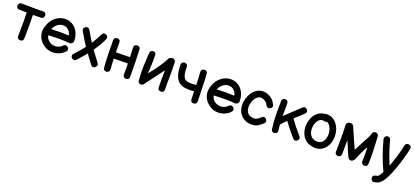

<svg xmlns="http://www.w3.org/2000/svg" viewBox="42 -1620 6236 2889"><g transform="rotate(20 3160.0 -175.0)"><path d="M278 -48Q283 -306 278 -425Q349 -425 407 -427Q432 -428 443.5 -444Q455 -460 454.5 -479.5Q454 -499 441 -513.5Q428 -528 403 -527Q327 -524 61 -529Q37 -529 24 -514Q11 -499 10.5 -479Q10 -459 22 -444Q34 -429 59 -429Q81 -429 122 -428Q162 -427 178 -427Q183 -310 178 -50Q178 -26 193 -13Q208 0 228 0.5Q248 1 263 -11Q278 -23 278 -48Z M937 -79Q954 -97 951.5 -116.5Q949 -136 935 -149.5Q921 -163 901.5 -164.5Q882 -166 865 -149Q831 -113 789 -102.5Q747 -92 706.5 -103Q666 -114 637 -143.5Q608 -173 599 -217H601Q814 -228 938 -215Q957 -213 972 -224Q996 -239 996 -267Q996 -342 969 -399Q942 -456 895.5 -491Q849 -526 790 -533Q733 -540 678 -519Q623 -498 579.5 -453Q536 -408 512 -341Q487 -274 494.5 -215.5Q502 -157 534.5 -110.5Q567 -64 617 -34Q665 -3 723 1.5Q781 6 837.5 -14Q894 -34 937 -79ZM610 -318Q636 -381 683 -410Q730 -439 778 -433Q817 -429 848.5 -400Q880 -371 891 -319Q781 -326 610 -318Z M1123 -13Q1191 -87 1252 -162Q1307 -88 1362 -15Q1379 4 1398.5 3.5Q1418 3 1432.5 -10.5Q1447 -24 1450.5 -43.5Q1454 -63 1438 -81Q1376 -161 1315 -245Q1387 -347 1439 -457Q1450 -479 1441.5 -497Q1433 -515 1415 -524Q1397 -533 1378.5 -528.5Q1360 -524 1349 -501Q1308 -418 1255 -334Q1205 -413 1152 -504Q1140 -526 1120.5 -529Q1101 -532 1084 -522Q1067 -512 1060 -493.5Q1053 -475 1066 -454Q1131 -338 1192 -247Q1128 -164 1053 -85Q1036 -68 1037.5 -48.5Q1039 -29 1052.5 -15Q1066 -1 1085.5 1.5Q1105 4 1123 -13Z M1556 -45Q1558 -20 1574.5 -9Q1591 2 1611 -0.5Q1631 -3 1644.5 -17Q1658 -31 1656 -55Q1648 -137 1646 -223Q1746 -227 1871 -227Q1872 -149 1872 -50Q1872 -25 1887 -12.5Q1902 0 1922 0Q1942 0 1957 -12.5Q1972 -25 1972 -50Q1972 -289 1962 -485Q1961 -509 1945 -520.5Q1929 -532 1909.5 -531Q1890 -530 1875.5 -517Q1861 -504 1862 -479Q1867 -383 1868 -327Q1745 -327 1644 -323L1642 -482Q1642 -507 1627 -519Q1612 -531 1592 -530.5Q1572 -530 1557 -517Q1542 -504 1542 -480Q1543 -451 1543.5 -413Q1544 -375 1544 -336Q1544 -297 1545 -264Q1545 -222 1548 -164Q1551 -109 1556 -45Z M2134 -5Q2151 7 2171 3Q2191 -1 2203 -18Q2238 -68 2355 -220L2430 -321V-256Q2427 -110 2430 -46Q2431 -21 2447 -9.5Q2463 2 2482.5 1.5Q2502 1 2516.5 -12Q2531 -25 2530 -50Q2527 -113 2530 -255Q2531 -387 2527 -485Q2526 -506 2510.5 -519.5Q2495 -533 2474 -532Q2465 -531 2457 -528Q2432 -525 2419 -504Q2370 -404 2276 -281L2205 -190Q2205 -199 2207 -232.5Q2209 -266 2211.5 -310.5Q2214 -355 2214.5 -399Q2215 -443 2213 -475.5Q2211 -508 2204 -516Q2189 -532 2169 -532Q2149 -532 2133.5 -519.5Q2118 -507 2117 -485Q2117 -480 2115.5 -459.5Q2114 -439 2113 -409.5Q2112 -380 2110.5 -349.5Q2109 -319 2107.5 -294Q2106 -269 2106 -257Q2105 -237 2105.5 -202.5Q2106 -168 2107.5 -129.5Q2109 -91 2112 -59Q2112 -57 2113 -55Q2107 -23 2134 -5Z M2954 -46Q2955 -21 2971 -9.5Q2987 2 3006.5 0.5Q3026 -1 3040.5 -14Q3055 -27 3054 -52Q3051 -101 3048 -257Q3045 -412 3038 -488Q3036 -513 3019.5 -524Q3003 -535 2983 -532.5Q2963 -530 2949.5 -516Q2936 -502 2938 -478Q2946 -396 2948 -275Q2821 -259 2775 -289Q2721 -324 2721 -481Q2721 -506 2706 -518.5Q2691 -531 2671 -531Q2651 -531 2636 -518.5Q2621 -506 2621 -481Q2621 -381 2644 -310.5Q2667 -240 2720 -205Q2795 -157 2950 -175Q2951 -97 2954 -46Z M3587 -79Q3604 -97 3601.5 -116.5Q3599 -136 3585 -149.5Q3571 -163 3551.5 -164.5Q3532 -166 3515 -149Q3481 -113 3439 -102.5Q3397 -92 3356.5 -103Q3316 -114 3287 -143.5Q3258 -173 3249 -217H3251Q3464 -228 3588 -215Q3607 -213 3622 -224Q3646 -239 3646 -267Q3646 -342 3619 -399Q3592 -456 3545.5 -491Q3499 -526 3440 -533Q3383 -540 3328 -519Q3273 -498 3229.5 -453Q3186 -408 3162 -341Q3137 -274 3144.5 -215.5Q3152 -157 3184.5 -110.5Q3217 -64 3267 -34Q3315 -3 3373 1.5Q3431 6 3487.5 -14Q3544 -34 3587 -79ZM3260 -318Q3286 -381 3333 -410Q3380 -439 3428 -433Q3467 -429 3498.5 -400Q3530 -371 3541 -319Q3431 -326 3260 -318Z M3929 0Q3968 1 3997 -9Q4026 -19 4053 -38.5Q4080 -58 4111 -87Q4127 -106 4123 -125Q4119 -144 4104 -157Q4089 -170 4069 -170Q4049 -170 4033 -151Q3998 -120 3979 -110Q3961 -99 3931 -100Q3848 -102 3817 -161Q3787 -220 3809 -303Q3831 -383 3884 -416Q3936 -447 4001 -404Q4012 -398 4017.5 -392Q4023 -386 4028 -378Q4030 -374 4036 -366Q4041 -358 4046 -348Q4057 -326 4076 -321.5Q4095 -317 4112.5 -325.5Q4130 -334 4138.5 -352Q4147 -370 4136 -392Q4135 -395 4128.5 -405Q4122 -415 4115 -426.5Q4108 -438 4104 -445Q4095 -457 4083.5 -467Q4072 -477 4057 -488Q3998 -526 3938.5 -529Q3879 -532 3832 -501Q3788 -475 3757.5 -429Q3727 -383 3712 -329Q3680 -209 3728 -115Q3756 -63 3807 -32Q3858 -1 3929 0Z M4596 -16Q4612 3 4631.5 2Q4651 1 4666 -12.5Q4681 -26 4684 -45Q4687 -64 4670 -82Q4565 -201 4495 -303Q4587 -383 4635 -432Q4653 -449 4651 -468.5Q4649 -488 4635 -502Q4621 -516 4601.5 -518Q4582 -520 4565 -502Q4534 -472 4329 -280Q4329 -308 4330 -380Q4330 -451 4330 -482Q4330 -507 4315 -519.5Q4300 -532 4280 -532Q4260 -532 4245 -519.5Q4230 -507 4230 -482Q4230 -449 4229.5 -407.5Q4229 -366 4229 -323.5Q4229 -281 4230 -245Q4230 -213 4234 -153Q4238 -95 4246 -39Q4250 -14 4266.5 -4.5Q4283 5 4302.5 2.5Q4322 0 4335 -14.5Q4348 -29 4344 -53Q4338 -100 4334 -146L4335 -148L4419 -236Q4491 -134 4596 -16Z M4895 -2Q5010 22 5088 -47Q5154 -106 5169 -208Q5177 -268 5165 -329Q5153 -390 5116 -444Q5078 -498 5019 -522Q5006 -528 4986.5 -530.5Q4967 -533 4958 -533L4952 -534Q4933 -537 4916 -527Q4905 -527 4896 -525Q4838 -517 4794.5 -476Q4751 -435 4731 -383Q4710 -330 4707 -273Q4703 -212 4722.5 -155Q4742 -98 4785 -56.5Q4828 -15 4895 -2ZM4915 -100Q4860 -111 4832 -157Q4803 -203 4807 -268Q4810 -332 4840 -376.5Q4870 -421 4910 -427Q4914 -427 4923 -426Q4952 -420 4954 -420Q4971 -418 4986 -428Q5016 -414 5037 -382.5Q5058 -351 5067 -309Q5076 -267 5070 -222Q5060 -156 5022 -122Q4982 -86 4915 -100Z M5542 -7Q5552 -12 5558 -20Q5569 -27 5575 -39L5623 -150Q5650 -210 5671 -245L5689 -277V-267Q5694 -148 5689 -51Q5688 -26 5702.5 -13Q5717 0 5736.5 1.5Q5756 3 5772 -8.5Q5788 -20 5789 -45Q5794 -144 5789 -271Q5788 -310 5784 -373Q5780 -443 5779 -481Q5778 -502 5763 -516Q5748 -530 5727 -529Q5709 -528 5695.5 -516Q5682 -504 5680 -487L5679 -486Q5673 -467 5666 -449Q5658 -430 5532 -192L5523 -172L5454 -327L5376 -504Q5368 -521 5350 -528.5Q5332 -536 5314 -529H5312Q5291 -528 5277.5 -512.5Q5264 -497 5265 -476Q5269 -411 5269.5 -344Q5270 -277 5269 -184Q5267 -90 5267 -49Q5267 -24 5282 -11.5Q5297 1 5317 1Q5337 1 5352 -11.5Q5367 -24 5367 -49Q5367 -89 5368 -168Q5369 -246 5369 -273Q5438 -104 5475 -30Q5485 -11 5504.5 -4.5Q5524 2 5542 -7Z M5970 182Q5973 182 5984.5 179Q5996 176 6003 174Q6021 169 6034 161Q6082 133 6132 39Q6169 -32 6208 -142Q6240 -233 6266 -326Q6292 -419 6301 -471Q6306 -496 6293 -511Q6280 -526 6260.5 -529Q6241 -532 6224 -522.5Q6207 -513 6203 -489Q6197 -457 6184 -405.5Q6171 -354 6153 -294Q6135 -234 6114 -176L6097 -130Q6022 -301 5971 -497Q5966 -517 5948 -528Q5929 -539 5909.5 -532.5Q5890 -526 5879.5 -509Q5869 -492 5875 -471Q5939 -224 6041 -12L6043 -8V-7Q6007 61 5984 75Q5981 77 5978 78H5972Q5969 79 5961 81Q5952 83 5942 86Q5918 93 5910.5 111Q5903 129 5909 148Q5915 167 5931 178Q5947 189 5970 182Z"/></g></svg>

Font: Balsamiq Sans
Style: Regular
Weight: 400
Designer: Michael Angeles
Foundry: Balsamiq SRL
Version: Version 1.020; ttfautohint (v1.8.4.7-5d5b);gftools[0.9.26]